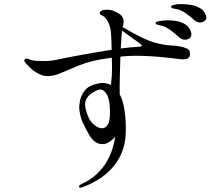

<svg xmlns="http://www.w3.org/2000/svg" viewBox="-20 -851 1040 922"><path d="M844 -628Q862 -625 878.5 -617.5Q895 -610 892 -588Q891 -574 879.5 -569.5Q868 -565 854.5 -566Q841 -567 834 -568Q829 -569 803.5 -572Q778 -575 738 -578.5Q698 -582 651.5 -583Q605 -584 558 -579Q557 -533 555.5 -484.5Q554 -436 555 -398Q571 -368 578 -322Q585 -276 584 -218Q583 -159 563.5 -115Q544 -71 515.5 -41Q487 -11 457 8Q427 27 404.5 36.5Q382 46 375 48Q363 53 360 48Q357 40 369 34Q415 13 445.5 -16Q476 -45 493.5 -76.5Q511 -108 519.5 -135Q528 -162 530.5 -179Q533 -196 533 -196Q528 -186 508.5 -172Q489 -158 472 -159Q449 -159 433.5 -172.5Q418 -186 408.5 -203Q399 -220 394 -229Q387 -243 377 -263.5Q367 -284 361 -324Q359 -340 364 -367Q369 -394 388 -417.5Q407 -441 447 -449Q467 -454 483 -452Q499 -450 513 -443Q515 -460 517 -491Q519 -522 517 -574Q457 -566 420.5 -556.5Q384 -547 355.5 -535.5Q327 -524 291 -508Q281 -504 260 -495.5Q239 -487 212 -485.5Q185 -484 156 -502Q138 -512 124.5 -526Q111 -540 106 -545Q92 -559 99 -566Q106 -573 118.5 -567Q131 -561 150 -559Q170 -558 197.5 -558Q225 -558 256 -565Q266 -567 293.5 -572.5Q321 -578 358 -585Q395 -592 436.5 -599Q478 -606 516 -612Q516 -648 513 -693Q511 -720 501 -741Q491 -762 481 -770Q473 -776 465.5 -779.5Q458 -783 459 -789Q460 -798 472 -802Q479 -804 495 -804.5Q511 -805 531 -796Q553 -786 561.5 -777.5Q570 -769 573 -756Q575 -745 573 -737Q571 -729 569 -721Q585 -712 611 -697Q637 -682 667 -668Q697 -654 721 -647Q768 -634 798 -633Q828 -632 844 -628ZM471 -235Q486 -235 497.5 -252Q509 -269 508 -321Q507 -373 493 -397.5Q479 -422 460 -421Q455 -421 442 -415.5Q429 -410 415 -399.5Q401 -389 393 -371.5Q385 -354 391 -330Q402 -281 425 -258Q448 -235 471 -235ZM661 -631Q662 -633 657 -637.5Q652 -642 645 -647Q641 -650 627 -660Q613 -670 596 -682Q579 -694 566 -704Q565 -692 563 -669Q561 -646 560 -618Q583 -621 601 -623Q619 -625 629 -625Q637 -625 648.5 -626.5Q660 -628 661 -631ZM761 -752Q766 -753 784 -753.5Q802 -754 824.5 -750.5Q847 -747 866.5 -736Q886 -725 895 -704Q905 -679 890 -667Q883 -661 867.5 -660.5Q852 -660 838 -674Q822 -689 798.5 -706.5Q775 -724 754 -728Q746 -730 737 -732Q728 -734 727 -739Q727 -746 739 -748.5Q751 -751 761 -752ZM969 -777Q973 -765 969 -758.5Q965 -752 961 -749Q953 -743 939.5 -743Q926 -743 911 -756Q896 -770 872.5 -787Q849 -804 828 -807Q820 -808 811 -810.5Q802 -813 802 -818Q801 -824 813 -827Q825 -830 835 -831Q841 -831 859 -831Q877 -831 899.5 -827Q922 -823 941.5 -811.5Q961 -800 969 -777Z"/></svg>

Font: Shippori Mincho TTF
Style: Regular
Weight: 400
Version: Version 2.100